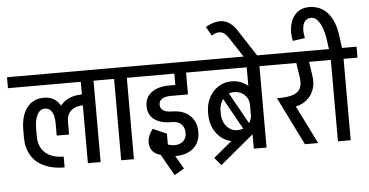

<svg xmlns="http://www.w3.org/2000/svg" viewBox="-89 -1063 2541 1321"><g transform="rotate(-5 1182.0 -402.5)"><path d="M293.2 -294Q293.2 -377.8 343 -426.4Q392.8 -475 481.8 -475V-400Q428.2 -400 397.2 -373.1Q366.2 -346.2 366.2 -294ZM480.8 -400V-475H504.8V-400ZM316 15.2Q235.5 15.2 176.9 -11.5Q118.2 -38.2 86.6 -90.2Q55 -142.2 55 -214.8H143.8Q143.8 -141.8 189.2 -100.8Q234.8 -59.8 316 -59.8ZM55 -214.5V-264.8H143.8V-214.5ZM55 -264Q55 -364 97.6 -419.5Q140.2 -475 213.5 -475L216 -400Q181.8 -400 162.8 -364Q143.8 -328 143.8 -264ZM280.8 -208V-294H366.2V-208ZM280.8 -294Q280.8 -344.5 263.9 -372.2Q247 -400 216 -400L213.5 -475Q279.5 -476 316.6 -428.4Q353.8 -380.8 353.8 -294ZM-25 -562V-637.5H487.2V-562ZM478 0V-626.2H566V0ZM382 -562V-637.5H662.2V-562Z M708 0V-626.2H796V0ZM612 -562V-637.5H892.2V-562Z M842 -562V-637.5H1314.5V-562ZM1079.8 3.8V-71.2Q1120.8 -71.2 1143.2 -92.4Q1165.8 -113.5 1165.8 -148.8H1253.8Q1253.8 -78 1207.8 -37Q1161.8 4 1079.8 3.8ZM1074 -231.5Q998.8 -231.5 956.5 -263.9Q914.2 -296.2 914.2 -356.5L1004.5 -357.8Q1004.5 -331 1026 -317.5Q1047.5 -304 1086.5 -304ZM1165.8 -148.8Q1165.8 -189 1141.5 -211Q1117.2 -233 1074 -231.5L1086.5 -304Q1138 -304 1175.2 -285Q1212.5 -266 1233.1 -231.4Q1253.8 -196.8 1253.8 -148.8ZM914.2 -356.5Q914.2 -416.2 959.5 -450.1Q1004.8 -484 1085.2 -484V-411.5Q1047.2 -411.5 1025.9 -397.6Q1004.5 -383.8 1004.5 -357.8ZM1085.2 -411.5V-484H1205.2V-411.5ZM1124 -445V-618.8H1205.2V-445ZM906.8 -105.8H983.2Q983.2 -85 997.1 -72.9Q1011 -60.8 1037.2 -60.8V-7.2Q974.5 -7.2 940.6 -32.6Q906.8 -58 906.8 -105.8ZM942.8 -196.5 1012.5 -162.8Q983.2 -127.2 983.2 -105.8H906.8Q906.8 -151.2 942.8 -196.5ZM942.8 -196.5 1037.2 -155.2V-47.2H965.2ZM1084.5 3.8Q1060.8 3.8 1040.5 -1.9Q1020.2 -7.5 995.8 -20.2L1003.2 -96.2Q1027.8 -83 1046.2 -77.1Q1064.8 -71.2 1084.5 -71.2ZM1065.5 133.8 936.8 -93.5 1003.8 -131.5 1133.2 94.2Z M1586 -103 1406.5 -425 1450 -458.8 1629.5 -136.8ZM1265 -562V-637.5H1644V-562ZM1332 -260.8V-275.8H1418.2V-260.8ZM1418.2 -274.8H1332Q1332 -332.2 1355.5 -377.4Q1379 -422.5 1419.5 -448.6Q1460 -474.8 1511 -474.8L1522.5 -399.8Q1493 -399.8 1469 -383.5Q1445 -367.2 1431.6 -339Q1418.2 -310.8 1418.2 -274.8ZM1682 -302.2H1624Q1624 -344 1594.9 -371.9Q1565.8 -399.8 1522.5 -399.8L1511 -474.8Q1560.2 -474.8 1598.6 -452.2Q1637 -429.8 1659.5 -390.6Q1682 -351.5 1682 -302.2ZM1418.2 -261.8Q1418.2 -226.5 1431.6 -197.9Q1445 -169.2 1469 -153Q1493 -136.8 1522.5 -136.8L1511 -61.8Q1460 -61.8 1419.5 -87.9Q1379 -114 1355.5 -159.6Q1332 -205.2 1332 -261.8ZM1682 -234.2Q1682 -185.2 1659.5 -146Q1637 -106.8 1598.6 -84.2Q1560.2 -61.8 1511 -61.8L1522.5 -136.8Q1565.8 -136.8 1594.9 -164.6Q1624 -192.5 1624 -234.2ZM1392.2 93.2 1347.2 39.8 1608.2 -177.2 1653.2 -123.8ZM1624 0V-626.2H1712V0ZM1528 -562V-637.5H1808.2V-562Z M1609.2 -637.5 1519.2 -774.8 1583.5 -820.5 1702.5 -637.5ZM1519.2 -774.8Q1496.5 -809.8 1469.4 -817Q1442.2 -824.2 1403.8 -800.5L1368 -863Q1439.2 -903 1492.4 -891.2Q1545.5 -879.5 1583.5 -820.5Z M1858.2 -260.5 1822.8 -332Q1890 -332 1926.6 -345.5Q1963.2 -359 1975.8 -388Q1988.2 -417 1981.5 -462H2069.5Q2076 -418 2065.6 -381.4Q2055.2 -344.8 2031.6 -317.6Q2008 -290.5 1973.9 -275.5Q1939.8 -260.5 1897.8 -260.5ZM1977 0 1812.8 -332 1903.5 -331.8 2068.5 0ZM1981.5 -462 1960.8 -600H2048.8L2069.5 -462ZM1758 -562V-637.5H2158.5V-562Z M2189.2 -705.5Q2181.2 -756.8 2167.1 -791.6Q2153 -826.5 2134.9 -844.5Q2116.8 -862.5 2095.8 -862.5L2085.8 -937.5Q2140.8 -937.5 2180.5 -911.6Q2220.2 -885.8 2245 -836.8Q2269.8 -787.8 2278 -718.8ZM1955.5 -715.5Q1943 -779 1955.6 -829.2Q1968.2 -879.5 2002.1 -908.5Q2036 -937.5 2085.8 -937.5L2095.8 -862.5Q2054.8 -862.5 2040.9 -823.9Q2027 -785.2 2040.5 -727.2ZM2201.5 -615 2189.2 -705.5 2278 -718.8 2291.8 -615ZM2205 0V-626.2H2293V0ZM2109 -562V-637.5H2389.2V-562Z"/></g></svg>

Font: Akshar Light
Style: Regular
Weight: 300
Designer: Tall Chai
Foundry: Tall Chai
Version: Version 1.100